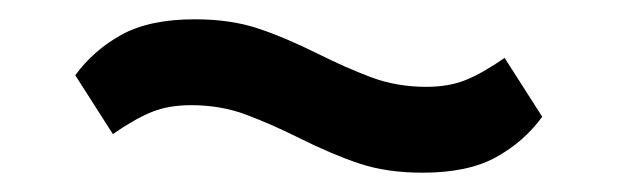

<svg xmlns="http://www.w3.org/2000/svg" viewBox="-20 -405 640 199"><path d="M418 -226Q381 -226 352.5 -235.5Q324 -245 290 -262Q262 -276 235.5 -286Q209 -296 178 -296Q155 -296 137.5 -289Q120 -282 97 -266L58 -327Q77 -353 106 -369Q135 -385 182 -385Q219 -385 247.5 -375.5Q276 -366 310 -349Q338 -335 364.5 -325Q391 -315 422 -315Q445 -315 462.5 -322Q480 -329 503 -345L542 -284Q523 -258 494 -242Q465 -226 418 -226Z"/></svg>

Font: IBM Plex Sans Hebrew Medium
Style: Regular
Weight: 500
Designer: Mike Abbink, Paul van der Laan, Pieter van Rosmalen, Yanek Iontef
Foundry: Bold Monday
Version: Version 1.2